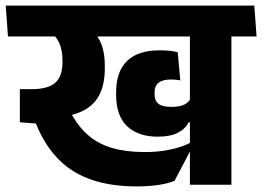

<svg xmlns="http://www.w3.org/2000/svg" viewBox="-42 -661 938 687"><path d="M786 -568H637.5V0H786ZM607 -530.5H876L868 -641H599ZM-13.5 -530.5H826L818 -641H-21.5ZM333 -427Q333 -469 321.8 -500.2Q310.5 -531.5 286.5 -552H131Q157.5 -534.5 169.5 -508.2Q181.5 -482 181.5 -447V-438Q181.5 -388.5 156 -365.2Q130.5 -342 71 -342H29L84.5 -236.5L127 -238Q200 -240.5 245.2 -260Q290.5 -279.5 311.8 -318.2Q333 -357 333 -416ZM582.5 -14 645.5 -134V-153.5Q612.5 -135.5 568 -126Q523.5 -116.5 476 -117Q409 -117 360.2 -131.2Q311.5 -145.5 277.2 -174Q243 -202.5 219 -244L204.5 -269L29 -342V-223.5L86.5 -219L96 -197Q126.5 -130.5 173.2 -85.2Q220 -40 288 -17Q356 6 450 6Q488 6 522.2 1.2Q556.5 -3.5 582.5 -14ZM522.5 -172Q567 -172 594 -185.8Q621 -199.5 633 -223.5H648L642 -312.5Q635 -295.5 618 -287Q601 -278.5 571.5 -278.5Q539.5 -278.5 525.2 -289.5Q511 -300.5 511 -325.5V-329.5Q511 -353.5 525.5 -365Q540 -376.5 570 -376.5Q578.5 -376.5 586.5 -375.8Q594.5 -375 603 -373.5L594 -474Q579 -478 563.8 -479.5Q548.5 -481 529.5 -481Q452 -481 412.8 -443Q373.5 -405 373.5 -330.5V-322Q373.5 -246.5 413 -209.2Q452.5 -172 522.5 -172Z"/></svg>

Font: Anek Devanagari Medium
Style: Bold
Weight: 700
Version: Version 1.003